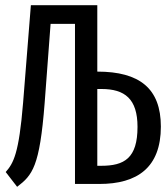

<svg xmlns="http://www.w3.org/2000/svg" viewBox="-20 -709 640 740"><path d="M355 -689H99L69 -313C53 -117 32 -80 2 -46L46 11C105 -34 133 -66 152 -311L175 -617H269V0H363C509 0 600 -63 600 -221C600 -368 518 -433 355 -433ZM371 -366C461 -366 510 -328 510 -220C510 -99 459 -70 370 -70H355V-366Z"/></svg>

Font: FiraMono Nerd Font
Style: Regular
Weight: 400
Designer: Carrois Corporate & Edenspiekermann AG
Foundry: Carrois Corporate GbR & Edenspiekermann AG
Version: Version 003.206;Nerd Fonts 3.3.0